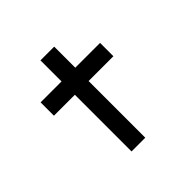

<svg xmlns="http://www.w3.org/2000/svg" viewBox="-171 -850 1018 1018"><g transform="rotate(-45 338.0 -341.5)"><path d="M263 0V-683H366V0ZM106 -425V-525H552V-425Z"/></g></svg>

Font: Lexend Tera
Style: Regular
Weight: 400
Designer: Bonnie Shaver-Troup, Thomas Jockin
Foundry: Lexend
Version: Version 1.007